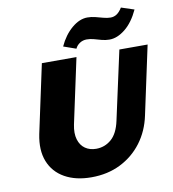

<svg xmlns="http://www.w3.org/2000/svg" viewBox="-96 -970 964 1071"><g transform="rotate(-10 386.0 -435.0)"><path d="M336 17Q247 17 185 -18Q123 -53 97.5 -117.5Q72 -182 90 -271L173 -658H369L290 -290Q280 -241 290.5 -206Q301 -171 327 -153Q353 -135 389 -135Q438 -135 475 -167Q512 -199 527 -269L612 -658H772L689 -271Q671 -185 622.5 -120.5Q574 -56 501 -19.5Q428 17 336 17ZM377 -704 306 -729Q334 -790 378 -827.5Q422 -865 467 -865Q489 -865 511 -859.5Q533 -854 554.5 -848Q576 -842 595 -842Q615 -842 631 -853Q647 -864 661 -887L734 -863Q702 -794 657 -758Q612 -722 568 -722Q545 -722 523.5 -728Q502 -734 482 -739.5Q462 -745 442 -745Q420 -745 402.5 -733.5Q385 -722 377 -704Z"/></g></svg>

Font: Ysabeau Infant Black
Style: Italic
Weight: 900
Italic angle: -12°
Designer: Christian Thalmann (Catharsis Fonts)
Version: Version 2.001;gftools[0.9.30]; featfreeze: ss01,ss02,lnum